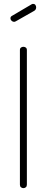

<svg xmlns="http://www.w3.org/2000/svg" viewBox="-20 -973 242 993"><path d="M101 0Q94 0 88.5 -4.5Q83 -9 83 -18V-714Q83 -723 88.5 -727Q94 -731 101 -731Q108 -731 113.5 -727Q119 -723 119 -714V-18Q119 -9 113.5 -4.5Q108 0 101 0ZM53 -860Q46 -860 40 -865.5Q34 -871 34 -878Q34 -887 42 -891L144 -951Q148 -953 151 -953Q159 -953 163 -947.5Q167 -942 167 -935Q167 -923 157 -917L62 -863Q60 -862 57.5 -861Q55 -860 53 -860Z"/></svg>

Font: Dosis ExtraLight
Style: Regular
Weight: 250
Designer: EdgarTolentino, PabloImpallari, IginoMarini
Foundry: EdgarTolentino, PabloImpallari, IginoMarini
Version: Version 3.001; ttfautohint (v1.8.2)